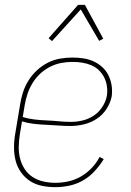

<svg xmlns="http://www.w3.org/2000/svg" viewBox="-20 -766 540 794"><path d="M209 8Q181 8 153.5 2.5Q126 -3 104 -17.5Q82 -32 66.5 -54Q51 -76 44.5 -102Q38 -128 38 -156.5Q38 -185 43 -213L63 -333Q67 -359 75 -384Q83 -409 97.5 -432.5Q112 -456 132.5 -475Q153 -494 177.5 -506.5Q202 -519 228 -523.5Q254 -528 280 -528Q303 -528 325.5 -524.5Q348 -521 367.5 -512Q387 -503 403 -488.5Q419 -474 428.5 -454.5Q438 -435 441.5 -413Q445 -391 442 -368Q437 -341 420.5 -315.5Q404 -290 379 -274Q354 -258 326 -251.5Q298 -245 271 -245Q246 -245 220.5 -247Q195 -249 169.5 -250Q144 -251 119 -254Q94 -257 71 -264L62 -210Q58 -185 57.5 -159.5Q57 -134 63 -110.5Q69 -87 82 -67Q95 -47 115 -34Q135 -21 159.5 -15.5Q184 -10 209 -10Q236 -10 263 -16Q290 -22 314.5 -36Q339 -50 359 -71Q379 -92 392 -117L409 -108Q393 -82 372 -59Q351 -36 324.5 -20.5Q298 -5 268 1.5Q238 8 209 8ZM274 -262Q298 -262 322.5 -268Q347 -274 368 -288Q389 -302 403.5 -324.5Q418 -347 422 -370Q425 -391 422 -410.5Q419 -430 410.5 -446.5Q402 -463 388.5 -476Q375 -489 357 -496.5Q339 -504 319.5 -507Q300 -510 280 -510Q256 -510 232.5 -505.5Q209 -501 186.5 -489.5Q164 -478 145.5 -460.5Q127 -443 114 -421.5Q101 -400 93.5 -377Q86 -354 82 -330L74 -282Q97 -275 122 -272Q147 -269 172.5 -268Q198 -267 223 -264.5Q248 -262 274 -262ZM195 -596 181 -608 303 -746H331L407 -606L390 -597L314 -727Z"/></svg>

Font: Iosevka SS18 Thin
Style: Italic
Weight: 100
Italic angle: -9°
Monospace: yes
Designer: Belleve Invis
Foundry: Belleve Invis
Version: Version 25.1.1; ttfautohint (v1.8.4)